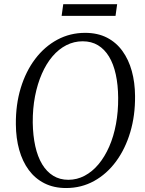

<svg xmlns="http://www.w3.org/2000/svg" viewBox="-20 -914 714 944"><path d="M305 10.5Q244.5 10.5 198.5 -12.8Q152.5 -36 121.5 -78Q90.5 -120 74.5 -177.2Q58.5 -234.5 58 -302.5Q57 -399.5 82 -481.5Q107 -563.5 153 -624.2Q199 -685 261.8 -718.8Q324.5 -752.5 398.5 -752.5Q460 -752.5 505.8 -729Q551.5 -705.5 582 -663.2Q612.5 -621 628 -564.8Q643.5 -508.5 644 -442.5Q645 -346.5 620.5 -264.2Q596 -182 550.5 -120.2Q505 -58.5 442.5 -24Q380 10.5 305 10.5ZM316 -30Q358.5 -30 396.2 -50Q434 -70 464.5 -106.5Q495 -143 517 -193.2Q539 -243.5 550.2 -304.2Q561.5 -365 561 -433Q560.5 -497 549.2 -548.2Q538 -599.5 516 -635.8Q494 -672 461.8 -691.5Q429.5 -711 386.5 -711Q344 -711 306.2 -691.8Q268.5 -672.5 238 -636.8Q207.5 -601 185.8 -551.2Q164 -501.5 152.2 -440.8Q140.5 -380 141 -311Q142 -247 153.5 -195.2Q165 -143.5 187.2 -106.5Q209.5 -69.5 241.8 -49.8Q274 -30 316 -30ZM291 -893.5H556L548 -836H283Z"/></svg>

Font: Merriweather 60pt Light
Style: Italic
Weight: 300
Italic angle: -7.8°
Version: Version 2.101